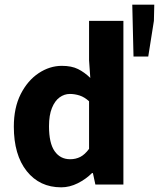

<svg xmlns="http://www.w3.org/2000/svg" viewBox="-20 -790 681 822"><path d="M242.1 12Q149.6 12 94.4 -57.4Q39.2 -126.9 39.2 -247.9Q39.2 -329 68.7 -387.2Q98.2 -445.3 145.4 -476.7Q192.7 -508.1 244.9 -508.1Q286.5 -508.1 314.2 -494.3Q341.9 -480.4 366.6 -456.4L361.3 -531.5V-700.6H508.3V0H388.3L377.7 -49.2H374.1Q348.2 -23.3 313.2 -5.6Q278.1 12 242.1 12ZM280.4 -108.3Q304.2 -108.3 323.9 -118.3Q343.5 -128.4 361.3 -152.7V-356.4Q341.9 -374.3 320.9 -381.1Q299.9 -387.8 279.2 -387.8Q255.4 -387.8 235.1 -373.1Q214.7 -358.3 202.3 -327.5Q189.8 -296.7 189.8 -249.5Q189.8 -176.9 214 -142.6Q238.1 -108.3 280.4 -108.3ZM551.6 -548 546.3 -770.1H640.5L638.9 -700.7L614.7 -548Z"/></svg>

Font: Source Sans 3
Style: Regular
Weight: 200
Designer: Paul D. Hunt
Foundry: Adobe
Version: Version 3.046;hotconv 1.0.118;makeotfexe 2.5.65603